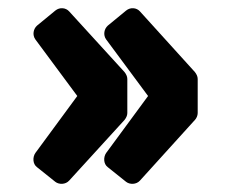

<svg xmlns="http://www.w3.org/2000/svg" viewBox="-20 -488 566 472"><path d="M67 -112C60 -102 60 -85 71 -77L116 -41C125 -34 141 -34 150 -44L286 -193C290 -198 293 -204 293 -210V-294C293 -300 290 -306 286 -311L150 -460C142 -469 127 -471 116 -462L71 -425C62 -417 59 -402 67 -391L170 -252ZM241 -112C234 -102 234 -85 245 -77L290 -41C299 -34 315 -34 324 -44L459 -193C463 -197 466 -204 466 -210V-294C466 -300 463 -306 459 -311L324 -460C316 -469 301 -471 290 -462L245 -425C236 -417 233 -402 241 -391L344 -252Z"/></svg>

Font: Falling Sky
Style: Blk
Weight: 900
Designer: Paul D. Hunt
Foundry: Adobe Systems Incorporated
Version: Version 1.02